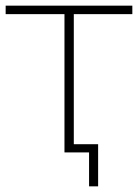

<svg xmlns="http://www.w3.org/2000/svg" viewBox="-23 -539 488 679"><path d="M205 0H292V120H324V-29H238V-489H445V-519H-3V-489H205Z"/></svg>

Font: Chess Sans ExtraLight
Style: Regular
Weight: 275
Designer: Wolf Bōese
Foundry: Wolf Bōese
Version: Version 7.223;Glyphs 3.3 (3306)